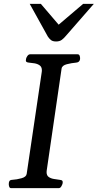

<svg xmlns="http://www.w3.org/2000/svg" viewBox="-20 -974 506 994"><path d="M25.4 -21Q25.4 -30.8 28.8 -36.6Q32.2 -42.5 43 -43Q66.9 -44.4 91.6 -51.3Q116.2 -58.1 118.2 -74.2L196.3 -602.5Q196.8 -605 196.8 -609.9Q196.8 -627.4 185.5 -635.5Q174.3 -643.6 158.4 -646.2Q142.6 -648.9 128.9 -649.9Q113.8 -651.4 113.8 -660.2Q113.8 -661.6 114.3 -663.8Q114.7 -666 114.7 -668Q114.7 -673.3 121.1 -683.1Q127.4 -692.9 135.7 -692.9H382.3Q390.6 -692.9 393.1 -683.1Q395.5 -673.3 394.5 -668Q392.1 -651.4 375 -649.9Q351.1 -647.9 326.2 -641.6Q301.3 -635.3 298.8 -618.7L221.7 -90.3Q221.2 -87.4 221.2 -82.5Q221.2 -65.4 232.4 -57.6Q243.7 -49.8 259.5 -47.4Q275.4 -44.9 289.1 -43Q297.4 -42 301 -39.8Q304.7 -37.6 304.7 -30.8Q304.7 -27.3 304.2 -24.9Q303.2 -19.5 297.9 -9.8Q292.5 0 284.2 0H37.6Q30.3 0 27.8 -7.3Q25.4 -14.6 25.4 -21ZM270.5 -759.3Q252.9 -759.3 243.9 -766.6Q234.9 -773.9 228 -784.2L133.8 -954.1H191.4L283.7 -846.2L410.6 -954.1H465.8L321.3 -788.6Q311.5 -776.4 300 -767.8Q288.6 -759.3 270.5 -759.3Z"/></svg>

Font: Gelasio
Style: Italic
Weight: 400
Italic angle: -8.5°
Designer: Eben Sorkin
Foundry: Eben Sorkin
Version: Version 1.008